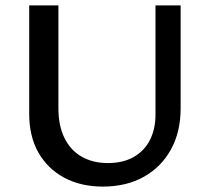

<svg xmlns="http://www.w3.org/2000/svg" viewBox="-20 -678 772 710"><path d="M360 12Q279 12 217.5 -21Q156 -54 122 -114Q88 -174 88 -256V-658H196V-278Q196 -214 218 -168.5Q240 -123 281.5 -99Q323 -75 379 -75Q435 -75 474.5 -97.5Q514 -120 534.5 -160.5Q555 -201 555 -254V-658H648V-278Q648 -190 612 -125Q576 -60 511.5 -24Q447 12 360 12Z"/></svg>

Font: Ysabeau Office SemiBold
Style: Regular
Weight: 600
Designer: Christian Thalmann (Catharsis Fonts)
Version: Version 2.001;gftools[0.9.30]; featfreeze: tnum,lnum,ss02